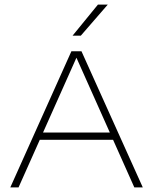

<svg xmlns="http://www.w3.org/2000/svg" viewBox="-20 -819 669 839"><path d="M25 0 292 -595H336L604 0H567L309 -578H319L61 0ZM144 -208 154 -240H475L484 -208ZM297 -663 408 -799H451L333 -663Z"/></svg>

Font: Encode Sans SC Expanded Thin
Style: Regular
Weight: 250
Width: 7
Designer: Multiple Designers
Foundry: Impallari Type
Version: Version 3.002